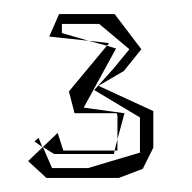

<svg xmlns="http://www.w3.org/2000/svg" viewBox="-20 -737 273 273"><path d="M121 -703 164 -667 141 -639 114 -609 179 -570V-520L105 -498H54L41 -528L20 -508L46 -484H149L183 -497L198 -527V-579L120 -615L156 -636L181 -667L143 -717H64L50 -685L106 -679L68 -690V-703ZM147 -572V-539L157 -576L99 -584L145 -668L132 -672L78 -607L86 -576H146ZM57 -518H142L143 -523H70L62 -548L41 -528ZM133 -676 135 -675 132 -672 106 -679ZM29 -536 40 -528 35 -541ZM143 -523 147 -539V-523ZM41 -528Z"/></svg>

Font: Quebrada
Style: Regular
Weight: 400
Designer: deFharo
Foundry: deFharo
Version: Version 1.034 2012